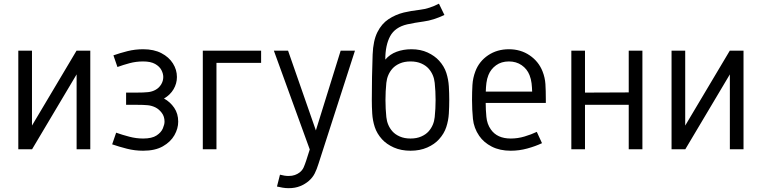

<svg xmlns="http://www.w3.org/2000/svg" viewBox="-20 -800 4083 1029"><path d="M151.4 -528.3V-127L390.1 -528.3H463.9V0H390.6V-401.4L151.9 0H78.1V-528.3Z M747.1 -536.1Q804.7 -536.1 845 -515.1Q885.3 -494.1 906.7 -460.2Q928.2 -426.3 928.2 -387.2Q928.2 -352.5 910.2 -321.8Q892.1 -291 858.9 -272Q892.1 -253.9 913.6 -222.4Q935.1 -190.9 935.1 -147.9Q935.1 -111.3 914.8 -75.4Q894.5 -39.6 853 -15.9Q811.5 7.8 747.1 7.8Q702.6 7.8 660.4 -2.9Q618.2 -13.7 581.1 -26.4L602.5 -88.9Q635.7 -77.1 672.9 -67.4Q710 -57.6 747.1 -57.6Q794.4 -57.6 819.1 -74Q843.8 -90.3 852.8 -111.8Q861.8 -133.3 861.8 -147.9Q861.8 -175.8 846.9 -195.3Q832 -214.8 813.5 -224.1Q793.9 -233.9 772 -236.1Q750 -238.3 709.5 -238.3H655.8V-303.7H709Q751 -303.7 773.4 -306.2Q795.9 -308.6 814 -318.8Q832.5 -329.1 843.8 -347.7Q855 -366.2 855 -387.2Q855 -405.3 845 -424.6Q835 -443.8 811.3 -457.3Q787.6 -470.7 747.1 -470.7Q709 -470.7 674.6 -461.4Q640.1 -452.1 609.4 -440.9L587.9 -503.4Q622.6 -515.6 663.1 -525.9Q703.6 -536.1 747.1 -536.1Z M1066.9 -528.3H1379.4V-462.9H1140.1V0H1066.9Z M1464.4 199.7 1480.5 136.2Q1505.4 143.1 1526.9 143.1Q1545.9 143.1 1560.3 137.9Q1574.7 132.8 1585.4 124.5Q1600.6 112.8 1607.7 96.4Q1614.7 80.1 1621.1 60.5L1640.1 1L1447.8 -528.3H1523.9L1672.9 -101.1L1805.7 -528.3H1882.3L1687 77.6Q1677.7 107.9 1666.5 129.9Q1655.3 151.9 1635.3 169.4Q1615.7 186.5 1588.9 197.5Q1562 208.5 1526.9 208.5Q1510.3 208.5 1494.6 205.8Q1479 203.1 1464.4 199.7Z M2185.1 -536.1Q2233.9 -536.1 2271.7 -518.6Q2309.6 -501 2333.5 -474.6Q2360.8 -444.3 2372.1 -409.2Q2383.3 -374 2385.5 -337.2Q2387.7 -300.3 2387.7 -264.2Q2387.7 -228.5 2385.5 -191.4Q2383.3 -154.3 2371.8 -119.1Q2360.4 -84 2333 -53.7Q2309.1 -26.9 2269.8 -9.5Q2230.5 7.8 2180.2 7.8Q2129.9 7.8 2090.8 -9.5Q2051.8 -26.9 2027.3 -53.7Q2000 -84 1988.5 -119.1Q1977.1 -154.3 1974.9 -191.4Q1972.7 -228.5 1972.7 -264.2Q1972.7 -389.2 1977.1 -507.8Q1980 -582.5 2002.7 -627.7Q2025.4 -672.9 2062.3 -697.3Q2099.1 -721.7 2144 -732.9Q2180.2 -741.7 2230.5 -747.6Q2280.8 -753.4 2332.5 -780.3L2361.8 -719.7Q2302.7 -691.9 2252.2 -685.1Q2201.7 -678.2 2162.1 -669.4Q2097.2 -654.3 2071 -606Q2044.9 -557.6 2044.9 -480.5Q2069.3 -509.3 2105.7 -522.7Q2142.1 -536.1 2185.1 -536.1ZM2180.2 -470.7Q2147.5 -470.7 2122.8 -460Q2098.1 -449.2 2083 -432.1Q2055.2 -400.4 2050.5 -355.7Q2045.9 -311 2045.9 -264.2Q2045.9 -217.3 2050.5 -172.6Q2055.2 -127.9 2083 -96.2Q2098.1 -79.1 2122.8 -68.4Q2147.5 -57.6 2180.2 -57.6Q2212.9 -57.6 2237.5 -68.4Q2262.2 -79.1 2277.3 -96.2Q2305.2 -127.9 2309.8 -172.6Q2314.5 -217.3 2314.5 -264.2Q2314.5 -311 2309.8 -355.7Q2305.2 -400.4 2277.3 -432.1Q2262.2 -449.2 2237.5 -460Q2212.9 -470.7 2180.2 -470.7Z M2707.5 -536.1Q2770.5 -536.1 2818.6 -503.4Q2866.7 -470.7 2887.7 -417.5Q2900.9 -383.8 2903.1 -349.6Q2905.3 -315.4 2905.3 -264.6V-248.5H2583Q2583 -212.9 2586.7 -173.8Q2590.3 -134.8 2610.8 -106Q2644.5 -57.6 2717.3 -57.6Q2754.9 -57.6 2791 -68.4Q2827.1 -79.1 2856.9 -93.3L2884.8 -32.7Q2849.6 -16.1 2806.2 -4.2Q2762.7 7.8 2717.3 7.8Q2658.7 7.8 2615.7 -14.2Q2572.8 -36.1 2548.3 -71.8Q2519.5 -113.8 2514.6 -163.1Q2509.8 -212.4 2509.8 -264.2Q2509.8 -307.6 2512 -345Q2514.2 -382.3 2527.8 -418Q2547.9 -471.2 2595.9 -503.7Q2644 -536.1 2707.5 -536.1ZM2707.5 -470.7Q2667 -470.7 2638.7 -450.2Q2610.4 -429.7 2597.7 -397.9Q2589.8 -378.4 2586.9 -355.7Q2584 -333 2583.5 -309.1H2832Q2831.5 -330.6 2828.9 -353.5Q2826.2 -376.5 2817.9 -397.5Q2804.7 -430.7 2775.6 -450.7Q2746.6 -470.7 2707.5 -470.7Z M3042 -528.3H3115.2V-303.7L3349.6 -304.7V-528.3H3422.9V0H3349.6V-238.3H3115.2V0H3042Z M3652.3 -528.3V-127L3891.1 -528.3H3964.8V0H3891.6V-401.4L3652.8 0H3579.1V-528.3Z"/></svg>

Font: Gidole
Style: Regular
Weight: 400
Version: Version 2.100; ttfautohint (v1.8.4.7-5d5b)